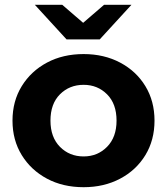

<svg xmlns="http://www.w3.org/2000/svg" viewBox="-20 -771 695 799"><path d="M328 8Q242 8 175.5 -27.5Q109 -63 70.5 -125.5Q32 -188 32 -269Q32 -350 70.5 -412.5Q109 -475 175.5 -510.5Q242 -546 328 -546Q413 -546 480 -510.5Q547 -475 585 -412.5Q623 -350 623 -269Q623 -188 585 -125.5Q547 -63 480 -27.5Q413 8 328 8ZM328 -120Q386 -120 425.5 -160Q465 -200 465 -269Q465 -339 425.5 -378.5Q386 -418 328 -418Q269 -418 229.5 -378.5Q190 -339 190 -269Q190 -200 229.5 -160Q269 -120 328 -120ZM257 -607 125 -751H239L326 -676L413 -751H527L395 -607Z"/></svg>

Font: Montserrat
Style: Bold
Weight: 700
Designer: Julieta Ulanovsky
Foundry: Julieta Ulanovsky
Version: Version 9.000; ttfautohint (v1.8.4.7-5d5b)